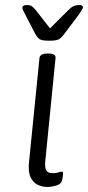

<svg xmlns="http://www.w3.org/2000/svg" viewBox="-20 -738 350 764"><path d="M169 6Q148 6 129.5 -3Q111 -12 101 -34.5Q91 -57 96 -98L137 -507Q139 -525 169 -525H173Q203 -525 201 -507L160 -95Q158 -71 164 -60Q170 -49 190 -49Q204 -49 212.5 -52Q221 -55 226 -55Q231 -55 231 -48Q231 -45 230 -36.5Q229 -28 226 -17Q222 -5 203 0.5Q184 6 169 6ZM295 -718Q310 -718 310 -709Q310 -703 293 -679L235 -602Q225 -588 215 -582Q205 -576 176 -576Q147 -576 138 -582Q129 -588 121 -602L81 -679Q69 -700 69 -707Q69 -718 87 -718Q99 -718 105.5 -714Q112 -710 123 -697L179 -625L251 -697Q264 -710 273.5 -714Q283 -718 295 -718Z"/></svg>

Font: Asap Expanded Expanded Light
Style: Italic
Weight: 300
Width: 7
Italic angle: -6°
Designer: Pablo Cosgaya
Foundry: Omnibus-Type
Version: Version 3.001; ttfautohint (v1.8.4.7-5d5b)